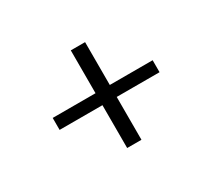

<svg xmlns="http://www.w3.org/2000/svg" viewBox="-93 -656 786 722"><g transform="rotate(-30 300.0 -295.0)"><path d="M90 -321V-269H276V-83H338V-269H524V-321H338V-507H276V-321Z"/></g></svg>

Font: GFS Ignacio
Style: Regular
Weight: 400
Designer: George D. Matthiopoulos
Foundry: George D. Matthiopoulos
Version: Version 1.000